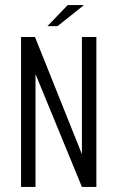

<svg xmlns="http://www.w3.org/2000/svg" viewBox="-20 -737 462 757"><path d="M63 0V-591H118L303 -129V-591H360V0H303L120 -445V0ZM167 -634 247 -717H311L207 -634Z"/></svg>

Font: Alumni Sans Thin
Style: Regular
Weight: 400
Version: Version 1.018